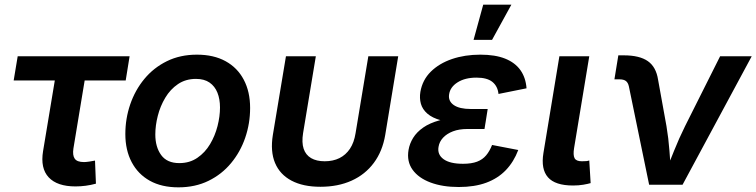

<svg xmlns="http://www.w3.org/2000/svg" viewBox="-20 -785 3215 816"><path d="M300.8 7.3Q223.1 7.3 187 -31.2Q150.9 -69.8 163.1 -143.1L212.9 -442.9H38.1L55.2 -545.9H530.8L514.2 -442.9H339.8L292 -153.8Q287.6 -125 297.6 -110.6Q307.6 -96.2 336.9 -96.2Q345.7 -96.2 360.1 -98.4Q374.5 -100.6 383.8 -102.5L387.7 -4.4Q366.2 1.5 344.2 4.4Q322.3 7.3 300.8 7.3Z M738.3 11.2Q667 11.2 616.7 -16.8Q566.4 -44.9 539.6 -95.9Q512.7 -147 512.7 -215.3Q512.7 -280.8 533.4 -341.3Q554.2 -401.9 593.5 -449.5Q632.8 -497.1 689.2 -524.9Q745.6 -552.7 816.9 -552.7Q888.2 -552.7 938.7 -524.9Q989.3 -497.1 1016.1 -446Q1043 -395 1043 -326.2Q1043 -260.3 1022.2 -199.7Q1001.5 -139.2 961.9 -91.6Q922.4 -43.9 866 -16.4Q809.6 11.2 738.3 11.2ZM742.2 -91.8Q786.1 -91.8 818.8 -114.3Q851.6 -136.7 872.8 -172.4Q894 -208 904.5 -249.3Q915 -290.5 915 -328.1Q915 -363.8 904.1 -391.1Q893.1 -418.5 870.6 -434.1Q848.1 -449.7 813 -449.7Q769 -449.7 736.3 -427.5Q703.6 -405.3 682.4 -369.6Q661.1 -334 650.6 -292.7Q640.1 -251.5 640.1 -213.4Q640.1 -160.2 665 -126Q689.9 -91.8 742.2 -91.8Z M1341.8 8.8Q1268.1 8.8 1218.8 -17.3Q1169.4 -43.5 1148.9 -92.5Q1128.4 -141.6 1139.6 -211.4L1195.3 -545.9H1322.3L1268.1 -219.2Q1261.7 -179.2 1270.5 -152.8Q1279.3 -126.5 1302.2 -113Q1325.2 -99.6 1359.9 -99.6Q1395.5 -99.6 1422.6 -113Q1449.7 -126.5 1467.3 -152.8Q1484.9 -179.2 1491.2 -219.2L1545.4 -545.9H1672.4L1617.2 -211.4Q1605.5 -142.1 1568.8 -92.8Q1532.2 -43.5 1474.4 -17.3Q1416.5 8.8 1341.8 8.8Z M1929.7 9.8Q1860.8 9.8 1809.8 -9.3Q1758.8 -28.3 1733.4 -63.7Q1708 -99.1 1716.3 -147.9Q1720.7 -174.3 1735.8 -199Q1751 -223.6 1778.6 -242.9Q1806.2 -262.2 1848.4 -273.7Q1890.6 -285.2 1949.7 -285.2H2046.9L2039.1 -236.8H1966.8Q1931.2 -236.8 1905 -226.8Q1878.9 -216.8 1863 -199.7Q1847.2 -182.6 1843.8 -161.1Q1837.9 -128.4 1865 -108.6Q1892.1 -88.9 1947.8 -88.9Q1983.9 -88.9 2007.6 -97.9Q2031.2 -106.9 2046.1 -124.8Q2061 -142.6 2071.3 -168.9L2182.6 -147.5Q2163.6 -97.2 2129.9 -62Q2096.2 -26.9 2046.6 -8.5Q1997.1 9.8 1929.7 9.8ZM1946.3 -263.7Q1891.1 -263.7 1854.2 -273.7Q1817.4 -283.7 1796.4 -302Q1775.4 -320.3 1768.8 -344Q1762.2 -367.7 1766.6 -394.5Q1775.4 -445.3 1811 -480.5Q1846.7 -515.6 1901.1 -534.2Q1955.6 -552.7 2021.5 -552.7Q2084.5 -552.7 2126.7 -535.9Q2168.9 -519 2191.7 -487.1Q2214.4 -455.1 2217.8 -409.7L2098.6 -385.7Q2095.2 -418.5 2072.8 -436.8Q2050.3 -455.1 2004.9 -455.1Q1956.5 -455.1 1924.8 -435.1Q1893.1 -415 1888.7 -383.8Q1884.3 -355.5 1908.4 -338.6Q1932.6 -321.8 1980.5 -321.8H2052.7L2043.5 -263.7ZM1992.7 -615.7 2033.7 -765.1H2153.3L2071.3 -615.7Z M2415.5 3.4Q2339.4 3.4 2308.8 -31.5Q2278.3 -66.4 2289.6 -134.8L2357.4 -545.9H2484.4L2419.9 -155.8Q2415 -126 2421.9 -112.8Q2428.7 -99.6 2452.6 -99.6Q2465.3 -99.6 2472.2 -100.3Q2479 -101.1 2484.4 -103L2490.2 -6.8Q2479 -3.4 2459.2 0Q2439.5 3.4 2415.5 3.4Z M2738.8 0 2652.8 -417.5Q2649.4 -433.6 2640.1 -440.7Q2630.9 -447.8 2612.3 -447.8H2591.3L2607.9 -549.8H2631.3Q2698.2 -549.8 2733.4 -525.1Q2768.6 -500.5 2776.9 -445.8L2812.5 -249Q2821.3 -196.8 2825.2 -143.8Q2829.1 -90.8 2833 -37.1H2801.8Q2823.7 -91.3 2844.7 -144Q2865.7 -196.8 2891.6 -249L3040.5 -545.9H3174.8L2880.9 0Z"/></svg>

Font: Inter SemiBold
Style: Italic
Weight: 600
Italic angle: -9.3988°
Designer: Rasmus Andersson
Foundry: rsms
Version: Version 4.001;git-66647c0bb